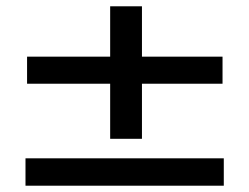

<svg xmlns="http://www.w3.org/2000/svg" viewBox="-20 -595 790 610"><path d="M330 -154V-329H66V-415H330V-575H431V-415H687V-329H431V-154ZM61 -5V-92H691V-5Z"/></svg>

Font: Inconsolata ExtraExpanded SemiBold
Style: Regular
Weight: 600
Width: 8
Monospace: yes
Designer: Raph Levien, Cyreal, Brenton Simpson
Foundry: Raph Levien, Cyreal, Google
Version: Version 3.001; ttfautohint (v1.8.2.53-6de2)